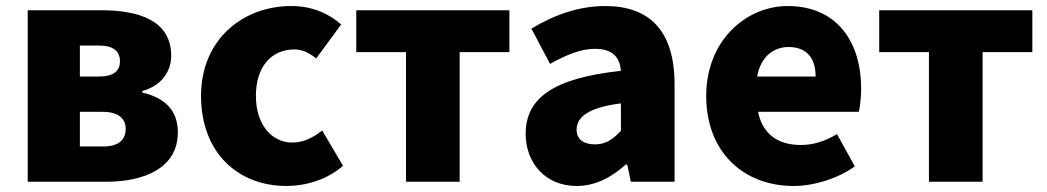

<svg xmlns="http://www.w3.org/2000/svg" viewBox="-20 -603 3475 637"><path d="M72 0H331C460 0 570 -46 570 -164C570 -240 524 -279 452 -296V-301C521 -320 548 -371 548 -418C548 -533 444 -569 316 -569H72ZM245 -349V-452H307C358 -452 378 -432 378 -399C378 -368 357 -349 307 -349ZM245 -117V-232H321C375 -232 397 -207 397 -176C397 -142 377 -117 322 -117Z M930 14C990 14 1062 -4 1118 -53L1049 -170C1020 -147 986 -130 950 -130C881 -130 829 -190 829 -285C829 -379 878 -439 957 -439C981 -439 1003 -430 1029 -409L1112 -522C1069 -559 1015 -583 946 -583C787 -583 647 -473 647 -285C647 -96 770 14 930 14Z M1327 0H1505V-430H1670V-569H1162V-430H1327Z M1893 14C1956 14 2009 -15 2056 -57H2061L2073 0H2218V-323C2218 -501 2135 -583 1988 -583C1899 -583 1818 -553 1743 -508L1805 -391C1862 -423 1909 -441 1954 -441C2012 -441 2036 -414 2040 -368C1818 -344 1724 -279 1724 -159C1724 -64 1788 14 1893 14ZM1954 -124C1917 -124 1893 -140 1893 -173C1893 -213 1929 -246 2040 -260V-169C2014 -141 1990 -124 1954 -124Z M2613 14C2679 14 2757 -9 2816 -51L2757 -158C2716 -134 2678 -122 2637 -122C2565 -122 2511 -154 2495 -232H2829C2833 -246 2837 -277 2837 -309C2837 -464 2757 -583 2593 -583C2456 -583 2323 -469 2323 -285C2323 -96 2449 14 2613 14ZM2492 -349C2504 -416 2547 -447 2596 -447C2661 -447 2686 -405 2686 -349Z M3062 0H3240V-430H3405V-569H2897V-430H3062Z"/></svg>

Font: Noto Sans CJK TC Black
Style: Regular
Weight: 900
Designer: Ryoko NISHIZUKA 西塚涼子 (kana, bopomofo & ideographs); Paul D. Hunt (Latin, Greek & Cyrillic); Sandoll Communications 산돌커뮤니
Foundry: Adobe
Version: Version 2.004;hotconv 1.0.118;makeotfexe 2.5.65603